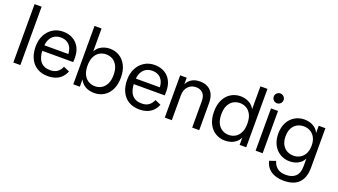

<svg xmlns="http://www.w3.org/2000/svg" viewBox="-71 -1337 3840 2179"><g transform="rotate(20 1848.5 -247.5)"><path d="M56.9 0V-705H141.9V0Z M474 12Q398.9 12 344.5 -21.3Q290 -54.7 261.2 -115.7Q232.4 -176.7 232.4 -257.6Q232.4 -336.6 263.4 -396.4Q294.3 -456.1 348.2 -489.4Q402 -522.7 470.4 -522.7Q537.9 -522.7 588.6 -494.4Q639.3 -466.1 667.3 -413.4Q695.3 -360.7 695.3 -288.1Q695.3 -273.3 695 -259.4Q694.7 -245.5 693.6 -236.8H281.9V-303.9H642.8L610.8 -286.4Q611.7 -339.2 594.5 -376.2Q577.3 -413.1 544.7 -432.4Q512.1 -451.7 467.7 -451.7Q427 -451.7 393 -432.7Q359 -413.8 339.3 -373.6Q319.5 -333.4 319.5 -269.4V-254.4Q319.5 -161.9 359.1 -111.4Q398.6 -60.9 477.8 -60.9Q527.8 -60.9 560.8 -82.9Q593.7 -105 614 -151.3L685.1 -120.5Q668 -76.2 638 -46.7Q607.9 -17.2 567 -2.6Q526.1 12 474 12Z M1017.3 -63.3Q1060.9 -63.3 1096.2 -84.2Q1131.5 -105 1153.1 -147.6Q1174.7 -190.1 1174.7 -255.7Q1174.7 -321.3 1153.1 -363.9Q1131.5 -406.4 1096.2 -426.9Q1060.9 -447.4 1017.3 -447.4Q974.6 -447.4 938.8 -426.9Q903 -406.4 881.5 -363.9Q860 -321.3 860 -255.7Q860 -190.1 881.5 -147.6Q903 -105 938.8 -84.2Q974.6 -63.3 1017.3 -63.3ZM780.9 0V-705H865.9V-428.6Q886 -464.8 914.2 -485.2Q942.4 -505.5 973.9 -514.1Q1005.5 -522.7 1035.5 -522.7Q1100.3 -522.7 1151.7 -491.4Q1203 -460.1 1233 -400.5Q1263 -340.9 1263 -255.6Q1263 -170.3 1232.9 -110.3Q1202.7 -50.4 1151.3 -19.2Q1100 12 1035.5 12Q1003.1 12 969.5 2.8Q935.9 -6.3 907.5 -28.3Q879.1 -50.3 860 -87.9V0Z M1579 12Q1503.9 12 1449.5 -21.3Q1395 -54.7 1366.2 -115.7Q1337.4 -176.7 1337.4 -257.6Q1337.4 -336.6 1368.4 -396.4Q1399.3 -456.1 1453.2 -489.4Q1507 -522.7 1575.4 -522.7Q1642.9 -522.7 1693.6 -494.4Q1744.3 -466.1 1772.3 -413.4Q1800.3 -360.7 1800.3 -288.1Q1800.3 -273.3 1800 -259.4Q1799.7 -245.5 1798.6 -236.8H1386.9V-303.9H1747.8L1715.8 -286.4Q1716.7 -339.2 1699.5 -376.2Q1682.3 -413.1 1649.7 -432.4Q1617.1 -451.7 1572.7 -451.7Q1532 -451.7 1498 -432.7Q1464 -413.8 1444.3 -373.6Q1424.5 -333.4 1424.5 -269.4V-254.4Q1424.5 -161.9 1464.1 -111.4Q1503.6 -60.9 1582.8 -60.9Q1632.8 -60.9 1665.8 -82.9Q1698.7 -105 1719 -151.3L1790.1 -120.5Q1773 -76.2 1743 -46.7Q1712.9 -17.2 1672 -2.6Q1631.1 12 1579 12Z M2216.9 0V-317Q2216.9 -383.6 2185.3 -414.9Q2153.8 -446.1 2103.7 -446.1Q2044.4 -446.1 2007.6 -406.1Q1970.9 -366.1 1970.9 -298V0H1885.9V-510.7H1965V-432Q1985.5 -474.8 2025.2 -498.7Q2065 -522.7 2122 -522.7Q2177.6 -522.7 2217.8 -501Q2258 -479.3 2280 -435.8Q2301.9 -392.2 2301.9 -326.4V0Z M2614.8 12Q2551.3 12 2499.5 -19.2Q2447.8 -50.4 2417.6 -110.3Q2387.4 -170.3 2387.4 -255.6Q2387.4 -340.9 2417.4 -400.5Q2447.4 -460.1 2499.2 -491.4Q2551 -522.7 2614.8 -522.7Q2645 -522.7 2676.5 -514Q2708.1 -505.3 2736.7 -485Q2765.3 -464.7 2784.6 -428.5V-705H2869.6V0H2790.3V-87.9Q2772 -50.3 2743.2 -28.3Q2714.4 -6.3 2681.2 2.8Q2648 12 2614.8 12ZM2633 -63.3Q2676.5 -63.3 2711.9 -84.2Q2747.3 -105 2768.8 -147.6Q2790.3 -190.1 2790.3 -255.7Q2790.3 -321.3 2768.8 -363.9Q2747.3 -406.4 2711.9 -426.9Q2676.5 -447.4 2633 -447.4Q2590.4 -447.4 2554.6 -426.9Q2518.8 -406.4 2497.3 -363.9Q2475.8 -321.3 2475.8 -255.7Q2475.8 -190.1 2497.3 -147.6Q2518.8 -105 2554.6 -84.2Q2590.4 -63.3 2633 -63.3Z M2982.9 0V-510.7H3067.9V0ZM3025.8 -588.3Q3001.6 -588.3 2983.9 -605.8Q2966.3 -623.2 2966.3 -647.7Q2966.3 -672.1 2983.9 -689.5Q3001.6 -706.8 3025.8 -706.8Q3050 -706.8 3067.6 -689.5Q3085.3 -672.1 3085.3 -647.7Q3085.3 -623.2 3067.6 -605.8Q3050 -588.3 3025.8 -588.3Z M3397.7 212Q3307.5 212 3247.2 174.1Q3186.9 136.3 3165.2 55.9L3241.6 28.9Q3255.4 79.9 3293.5 110.4Q3331.5 140.9 3396.2 140.9Q3473.3 140.9 3514.2 101.4Q3555.1 61.9 3555.1 -19.7V-114.7Q3537.8 -78.2 3510 -57.2Q3482.3 -36.1 3449.9 -27.1Q3417.5 -18 3385.5 -18Q3321.7 -18 3269.9 -48.6Q3218.1 -79.2 3188 -136.2Q3158 -193.1 3158 -270.7Q3158 -348.6 3188 -405Q3218.1 -461.4 3269.9 -492Q3321.7 -522.7 3385.5 -522.7Q3418.3 -522.7 3451.2 -513.6Q3484.1 -504.5 3512.6 -482.7Q3541.1 -460.8 3559.4 -423.3V-510.7H3640.1V-35.4Q3640.1 49.2 3612.1 103.9Q3584 158.6 3530 185.3Q3476 212 3397.7 212ZM3403.7 -93.4Q3447.2 -93.4 3482.5 -113.2Q3517.8 -133 3539.4 -172.6Q3561 -212.3 3561 -270.7Q3561 -329.4 3539.4 -368.6Q3517.8 -407.8 3482.5 -427.5Q3447.2 -447.2 3403.7 -447.2Q3360.3 -447.2 3324.5 -427.5Q3288.6 -407.8 3267.5 -368.2Q3246.3 -328.6 3246.3 -269.9Q3246.3 -212.3 3267.5 -172.6Q3288.6 -133 3324.5 -113.2Q3360.3 -93.4 3403.7 -93.4Z"/></g></svg>

Font: TikTok Sans Light
Style: Regular
Weight: 300
Version: Version 4.000